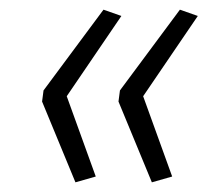

<svg xmlns="http://www.w3.org/2000/svg" viewBox="-20 -472 452 397"><path d="M136 -95 67 -262 70 -285 194 -452 231 -439 118 -273 178 -107ZM294 -95 225 -262 228 -285 352 -452 389 -439 276 -273 336 -107Z"/></svg>

Font: Nunito Sans 7pt ExtraLight
Style: Italic
Weight: 250
Italic angle: -9°
Designer: Vernon Adams
Foundry: Vernon Adams
Version: Version 3.101;gftools[0.9.27]